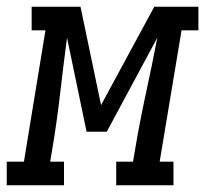

<svg xmlns="http://www.w3.org/2000/svg" viewBox="-67 -550 609 570"><path d="M-47 0V-70H4L68 -460H27V-530H172L233 -238L391 -530H522V-460H472L407 -70H448V0H278V-70H328L334 -106Q348 -189 366 -272Q384 -355 400 -438L250 -159H190L132 -438Q121 -355 111.5 -272Q102 -189 88 -106L82 -70H123V0Z"/></svg>

Font: Iosevka Slab Oblique
Style: Regular
Weight: 400
Italic angle: -9°
Monospace: yes
Designer: Belleve Invis
Foundry: Belleve Invis
Version: Version 11.1.1; ttfautohint (v1.8.3)